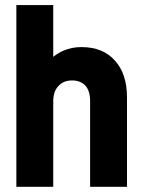

<svg xmlns="http://www.w3.org/2000/svg" viewBox="-20 -720 560 750"><path d="M188 -700.2V-498Q208.5 -514.2 228 -522Q259.8 -536.1 297.9 -536.1Q382.8 -536.1 429.2 -482.9Q476.1 -431.6 476.1 -338.9V9.8H332V-324.2Q332 -365.7 313 -386.2Q293.5 -405.8 261.2 -405.8Q228.5 -405.8 209 -384.8Q188 -363.8 188 -324.2V9.8H43.9V-700.2Z"/></svg>

Font: D-DIN-PRO Heavy
Style: Bold
Weight: 900
Designer: Charles Nix
Foundry: CyberFei
Version: Version 1.000;hotconv 1.0.109;makeotfexe 2.5.65596